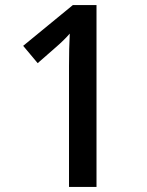

<svg xmlns="http://www.w3.org/2000/svg" viewBox="-20 -734 579 754"><path d="M359 0V-714H266L71 -554L128 -486L200 -549C222 -568 238 -584 254 -602C252 -563 251 -524 251 -474V0Z"/></svg>

Font: Noto Sans Thai Medium
Style: Regular
Weight: 500
Designer: Monotype Design Team
Foundry: Monotype Imaging Inc.
Version: Version 1.901